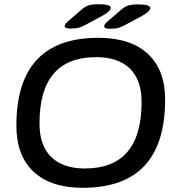

<svg xmlns="http://www.w3.org/2000/svg" viewBox="-20 -887 844 914"><path d="M374 7Q222 7 140 -69.5Q58 -146 58 -289Q58 -707 448 -707Q601 -707 683.5 -631Q766 -555 766 -413Q766 7 374 7ZM384 -85Q654 -85 654 -401Q654 -506 598.5 -560.5Q543 -615 438 -615Q168 -615 168 -300Q168 -194 224 -139.5Q280 -85 384 -85ZM316 -751Q288 -751 288 -763Q288 -772 302 -784L369 -842Q385 -856 402 -861.5Q419 -867 450 -867Q477 -867 492 -863Q507 -859 507 -850Q507 -841 497.5 -832.5Q488 -824 466 -811L393 -772Q372 -760 357 -755.5Q342 -751 316 -751ZM504 -750Q476 -750 476 -762Q476 -771 490 -783L557 -841Q573 -855 590 -860.5Q607 -866 638 -866Q665 -866 680 -862Q695 -858 695 -849Q695 -840 685.5 -831.5Q676 -823 654 -810L581 -771Q560 -759 545 -754.5Q530 -750 504 -750Z"/></svg>

Font: Asap Semi Expanded Semi Expanded Medium
Style: Italic
Weight: 500
Width: 6
Italic angle: -6°
Designer: Pablo Cosgaya
Foundry: Omnibus-Type
Version: Version 3.001; ttfautohint (v1.8.4.7-5d5b)